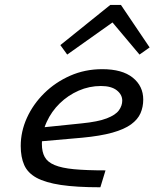

<svg xmlns="http://www.w3.org/2000/svg" viewBox="-20 -766 654 793"><path d="M396.9 -410.8Q348.7 -410.8 304.8 -391.6Q261 -372.4 226.8 -339.1Q192.7 -305.8 172.9 -262.5Q153 -219.1 153 -170.8Q153 -138.7 164.7 -117.6Q176.3 -96.5 205.5 -84.3Q234.7 -72 285.8 -67.1Q336.9 -62.3 415.8 -62.3L394.5 7.5Q295.6 7.5 231.4 -2.1Q167.3 -11.8 130.8 -31.8Q94.3 -51.9 80 -84.5Q65.6 -117 65.6 -163.3Q65.6 -222.7 91.1 -279.1Q116.6 -335.4 162.6 -380.9Q208.6 -426.3 269.8 -453.3Q330.9 -480.3 402.4 -480.3Q484.7 -480.3 528.2 -445.4Q571.6 -410.5 571.6 -354.9Q571.6 -324.4 560.4 -298.5Q549.1 -272.6 521.3 -252.3Q493.5 -232 444 -218.1Q394.5 -204.3 319.1 -197.2L110 -178.8L128.3 -237L317 -256.4Q384.8 -263.1 421.1 -277.2Q457.5 -291.2 471.2 -310.5Q484.9 -329.7 484.9 -350.3Q484.9 -375.4 462.2 -393.1Q439.5 -410.8 396.9 -410.8ZM229.3 -579.7 435.4 -745.6H466.1L459.4 -683.8L257.6 -540.6ZM598 -570.1 556.2 -540.6 435.8 -683.8 448.8 -745.6H479.5Z"/></svg>

Font: Intel One Mono Light
Style: Italic
Weight: 300
Italic angle: -16°
Monospace: yes
Designer: Fred Shallcrass
Foundry: Frere-Jones Type LLC
Version: Version 1.004